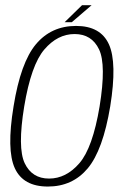

<svg xmlns="http://www.w3.org/2000/svg" viewBox="-20 -698 481 722"><path d="M160 3.5Q252.5 3.5 309.8 -64.8Q367 -133 394.5 -298Q421 -462.5 389.5 -531.5Q358 -600.5 266 -600.5Q173 -600.5 115.2 -531.8Q57.5 -463 31 -298Q4 -134 35.8 -65.2Q67.5 3.5 160 3.5ZM164.5 -26.5Q100.5 -26.5 73 -84Q45.5 -141.5 71 -297.5Q97 -454 146.8 -512Q196.5 -570 260.5 -570Q325 -570 352.5 -512.2Q380 -454.5 354.5 -297.5Q328.5 -142 278.5 -84.2Q228.5 -26.5 164.5 -26.5ZM223 -614.5H250L324.5 -678.5H288.5Z"/></svg>

Font: Anybody SemiCondensed ExtraLight
Style: Italic
Weight: 250
Width: 4
Italic angle: -10°
Version: Version 1.113;gftools[0.9.25]